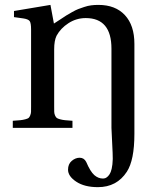

<svg xmlns="http://www.w3.org/2000/svg" viewBox="-20 -522 649 784"><path d="M32.2 0V-28.8Q52.7 -30.3 63 -31.2Q73.2 -32.2 83.3 -34.9Q93.3 -37.6 96.7 -40.3Q100.1 -43 103.3 -50.5Q106.4 -58.1 106.7 -65.2Q106.9 -72.3 106.9 -86.9V-401.9Q106.9 -428.2 101.1 -436Q95.2 -443.8 75.2 -446.8L37.1 -452.1V-477.1L186 -502L200.2 -425.8Q206.1 -429.2 225.3 -442.1Q244.6 -455.1 251 -459Q257.3 -462.9 273.7 -472.2Q290 -481.4 299.3 -484.9Q308.6 -488.3 323.5 -493.4Q338.4 -498.5 352.3 -500.2Q366.2 -502 381.8 -502Q451.2 -502 490 -460.2Q528.8 -418.5 528.8 -342.8V24.9Q528.8 131.8 498 179.2Q457 242.2 379.9 242.2Q325.2 242.2 291.5 220Q257.8 197.8 257.8 170.9Q257.8 147.9 272.9 135Q288.1 122.1 305.2 122.1Q323.2 122.1 332 139.2Q349.1 179.2 365.2 193.1Q381.3 207 399.9 207Q405.3 207 410.2 205.3Q415 203.6 421.4 197.3Q427.7 190.9 432.1 180.2Q436.5 169.4 439 149.2Q441.4 128.9 439.9 102.1L435.1 0V-323.2Q435.1 -448.2 330.1 -448.2Q292 -448.2 259.8 -427.5Q227.5 -406.7 210.9 -376Q201.2 -356 201.2 -320.8V-86.9Q201.2 -72.8 201.4 -65.2Q201.7 -57.6 204.8 -50.5Q208 -43.5 211.7 -40.5Q215.3 -37.6 225.3 -34.9Q235.4 -32.2 245.6 -31.2Q255.9 -30.3 275.9 -28.8V0Z"/></svg>

Font: Heuristica
Style: Regular
Weight: 400
Version: Version 1.0.2